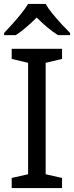

<svg xmlns="http://www.w3.org/2000/svg" viewBox="-20 -1015 379 984"><path d="M298 -51H40V-103L124 -122V-693L40 -713V-765H298V-713L214 -693V-122L298 -103ZM214 -995Q226 -973 248.5 -945.5Q271 -918 295.5 -891.5Q320 -865 339 -846V-835H277Q251 -851 223 -874.5Q195 -898 168 -925Q141 -898 114 -875Q87 -852 61 -835H1V-846Q20 -866 43.5 -892Q67 -918 89 -945.5Q111 -973 124 -995Z"/></svg>

Font: Noto Sans Tamil UI
Style: Regular
Weight: 400
Designer: Jelle Bosma - Monotype Design Team
Foundry: Monotype Imaging Inc.
Version: Version 2.004